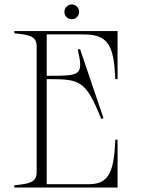

<svg xmlns="http://www.w3.org/2000/svg" viewBox="-20 -839 641 859"><path d="M353 -685C466 -685 489 -635 496 -485H506V-700H44V-690C110 -683 144 -679 144 -631V-69C144 -21 109 -17 44 -10V0H506V-214H496C490 -76 470 -15 379 -15H189V-485H198C339 -485 364 -478 433 -307L443 -310L338 -620L328 -617C355 -500 338 -500 198 -500H189V-685ZM334 -786C334 -806 318 -819 301 -819C284 -819 268 -805 268 -786C268 -766 284 -753 301 -753C318 -753 334 -766 334 -786Z"/></svg>

Font: Sprat Condensed Thin
Style: Regular
Weight: 100
Width: 3
Designer: Ethan Nakache
Foundry: Collletttivo
Version: Version 2.000;Glyphs 3.2 (3217)